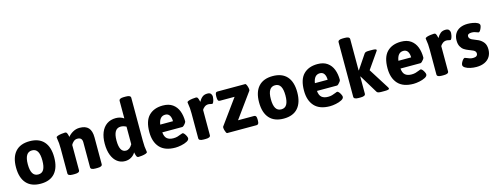

<svg xmlns="http://www.w3.org/2000/svg" viewBox="-21 -1346 5279 2044"><g transform="rotate(-15 2618.5 -324.0)"><path d="M36.6 -227.5Q36.6 -340.8 90.6 -400.9Q144.5 -460.9 247.6 -460.9Q350.6 -460.9 404.1 -401.1Q457.5 -341.3 457.5 -227.5Q457.5 -113.8 404.1 -53.2Q350.6 7.3 247.6 7.3Q144.5 7.3 90.6 -53.2Q36.6 -113.8 36.6 -227.5ZM327.1 -227.5Q327.1 -293.5 307.9 -326.7Q288.6 -359.9 247.6 -359.9Q166.5 -359.9 166.5 -227.5Q166.5 -161.6 186.3 -128.2Q206.1 -94.7 247.6 -94.7Q288.6 -94.7 307.9 -127.9Q327.1 -161.1 327.1 -227.5Z M548.3 -25.9V-301.3Q548.3 -363.8 540 -405.3Q537.6 -418.5 537.6 -423.8Q537.6 -433.6 555.9 -439.7Q574.2 -445.8 597.4 -448.7Q620.6 -451.7 634.8 -451.7Q649.9 -451.7 656 -440.4Q662.1 -429.2 667 -407.7L669.9 -395Q690.4 -422.4 724.9 -441.7Q759.3 -460.9 798.8 -460.9Q864.3 -460.9 895.5 -426.8Q926.8 -392.6 926.8 -320.8V-25.9Q926.8 1.5 874 1.5H850.1Q798.3 1.5 798.3 -25.9V-301.3Q798.3 -327.6 785.9 -341.3Q773.4 -355 745.6 -355Q722.2 -355 704.1 -339.4Q686 -323.7 676.8 -304.7V-25.9Q676.8 1.5 624 1.5H600.1Q548.3 1.5 548.3 -25.9Z M1014.2 -227.5Q1014.2 -298.3 1035.6 -351.1Q1057.1 -403.8 1098.4 -432.4Q1139.6 -460.9 1197.3 -460.9Q1249 -460.9 1285.6 -434.1V-626.5Q1285.6 -654.8 1337.9 -654.8H1362.3Q1389.2 -654.8 1401.6 -647.7Q1414.1 -640.6 1414.1 -626.5V-153.3Q1414.1 -112.8 1416.3 -90.3Q1418.5 -67.9 1422.4 -45.9Q1424.8 -32.7 1424.8 -27.3Q1424.8 -17.6 1406.5 -11.2Q1388.2 -4.9 1365 -2Q1341.8 1 1327.6 1Q1312.5 1 1306.4 -10.7Q1300.3 -22.5 1295.4 -44.9L1292.5 -58.1Q1276.9 -29.3 1246.1 -11Q1215.3 7.3 1176.8 7.3Q1129.4 7.3 1092.5 -20.3Q1055.7 -47.9 1034.9 -100.8Q1014.2 -153.8 1014.2 -227.5ZM1285.6 -149.4V-343.3Q1254.9 -359.9 1225.1 -359.9Q1144 -359.9 1144 -227.5Q1144 -98.1 1214.8 -98.1Q1255.9 -98.1 1285.6 -149.4Z M1504.9 -224.1Q1504.9 -346.7 1561 -403.8Q1617.2 -460.9 1715.8 -460.9Q1781.2 -460.9 1823 -431.2Q1864.7 -401.4 1884 -351.1Q1903.3 -300.8 1903.3 -237.3Q1903.3 -230 1894.8 -217.8Q1886.2 -205.6 1875.5 -195.8Q1864.7 -186 1858.9 -186H1637.7Q1642.1 -136.2 1667.2 -115.5Q1692.4 -94.7 1737.3 -94.7Q1761.7 -94.7 1781.5 -100.3Q1801.3 -106 1823.7 -115.2Q1837.4 -121.6 1842.3 -121.6Q1851.1 -121.6 1861.6 -109.1Q1872.1 -96.7 1879.6 -80.6Q1887.2 -64.5 1887.2 -55.7Q1887.2 -35.6 1860.1 -21.5Q1833 -7.3 1796.1 0Q1759.3 7.3 1731.4 7.3Q1617.2 7.3 1561 -54Q1504.9 -115.2 1504.9 -224.1ZM1778.3 -271.5Q1778.3 -311.5 1762.7 -335.7Q1747.1 -359.9 1715.8 -359.9Q1651.4 -359.9 1637.7 -271.5Z M1990.7 -25.9V-301.3Q1990.7 -363.8 1982.4 -405.3Q1980 -418.5 1980 -423.8Q1980 -433.6 1998.3 -439.7Q2016.6 -445.8 2039.8 -448.7Q2063 -451.7 2077.1 -451.7Q2092.3 -451.7 2098.4 -440.4Q2104.5 -429.2 2109.4 -407.7L2112.3 -395Q2128.9 -425.3 2150.6 -443.1Q2172.4 -460.9 2206.5 -460.9Q2234.9 -460.9 2245.6 -446.5Q2256.3 -432.1 2256.3 -414.1Q2256.3 -404.3 2252.9 -386.5Q2249.5 -368.7 2243.2 -355Q2236.8 -341.3 2229 -341.3Q2223.6 -341.3 2212.9 -344.2Q2198.2 -348.1 2188 -348.1Q2164.1 -348.1 2146.2 -334.7Q2128.4 -321.3 2119.1 -304.7V-25.9Q2119.1 1.5 2066.4 1.5H2042.5Q1990.7 1.5 1990.7 -25.9Z M2277.3 -65.9Q2277.3 -74.2 2279.8 -78.1L2479 -352.5H2317.4Q2303.7 -352.5 2297.6 -362.8Q2291.5 -373 2291.5 -396V-410.6Q2291.5 -433.6 2297.6 -443.8Q2303.7 -454.1 2317.4 -454.1H2624.5Q2628.9 -454.1 2635 -442.6Q2641.1 -431.2 2645.5 -415Q2649.9 -398.9 2649.9 -387.2Q2649.9 -377.9 2647 -374L2449.7 -101.6H2627Q2640.6 -101.6 2647 -91.3Q2653.3 -81.1 2653.3 -58.1V-43.5Q2653.3 -20.5 2647 -10.3Q2640.6 0 2627 0H2302.7Q2297.4 0 2291.5 -11.5Q2285.6 -22.9 2281.5 -38.8Q2277.3 -54.7 2277.3 -65.9Z M2715.3 -227.5Q2715.3 -340.8 2769.3 -400.9Q2823.2 -460.9 2926.3 -460.9Q3029.3 -460.9 3082.8 -401.1Q3136.2 -341.3 3136.2 -227.5Q3136.2 -113.8 3082.8 -53.2Q3029.3 7.3 2926.3 7.3Q2823.2 7.3 2769.3 -53.2Q2715.3 -113.8 2715.3 -227.5ZM3005.9 -227.5Q3005.9 -293.5 2986.6 -326.7Q2967.3 -359.9 2926.3 -359.9Q2845.2 -359.9 2845.2 -227.5Q2845.2 -161.6 2865 -128.2Q2884.8 -94.7 2926.3 -94.7Q2967.3 -94.7 2986.6 -127.9Q3005.9 -161.1 3005.9 -227.5Z M3209.5 -224.1Q3209.5 -346.7 3265.6 -403.8Q3321.8 -460.9 3420.4 -460.9Q3485.8 -460.9 3527.6 -431.2Q3569.3 -401.4 3588.6 -351.1Q3607.9 -300.8 3607.9 -237.3Q3607.9 -230 3599.4 -217.8Q3590.8 -205.6 3580.1 -195.8Q3569.3 -186 3563.5 -186H3342.3Q3346.7 -136.2 3371.8 -115.5Q3397 -94.7 3441.9 -94.7Q3466.3 -94.7 3486.1 -100.3Q3505.9 -106 3528.3 -115.2Q3542 -121.6 3546.9 -121.6Q3555.7 -121.6 3566.2 -109.1Q3576.7 -96.7 3584.2 -80.6Q3591.8 -64.5 3591.8 -55.7Q3591.8 -35.6 3564.7 -21.5Q3537.6 -7.3 3500.7 0Q3463.9 7.3 3436 7.3Q3321.8 7.3 3265.6 -54Q3209.5 -115.2 3209.5 -224.1ZM3482.9 -271.5Q3482.9 -311.5 3467.3 -335.7Q3451.7 -359.9 3420.4 -359.9Q3356 -359.9 3342.3 -271.5Z M3698.7 -25.9V-626.5Q3698.7 -640.6 3711.4 -647.7Q3724.1 -654.8 3751 -654.8H3774.9Q3827.1 -654.8 3827.1 -626.5V-283.2L3830.1 -282.2L3935.5 -439Q3942.4 -449.2 3954.6 -452.4Q3966.8 -455.6 3988.3 -455.6H4020.5Q4069.3 -455.6 4069.3 -442.4Q4069.3 -435.5 4061 -425.8L3940.9 -253.4L4082 -29.8Q4089.4 -17.6 4089.4 -11.7Q4089.4 1.5 4039.6 1.5H4003.4Q3982.4 1.5 3969.2 -2Q3956.1 -5.4 3951.2 -15.1L3830.1 -214.8L3827.1 -213.4V-25.9Q3827.1 1.5 3774.9 1.5H3751Q3698.7 1.5 3698.7 -25.9Z M4129.9 -224.1Q4129.9 -346.7 4186 -403.8Q4242.2 -460.9 4340.8 -460.9Q4406.2 -460.9 4448 -431.2Q4489.7 -401.4 4509 -351.1Q4528.3 -300.8 4528.3 -237.3Q4528.3 -230 4519.8 -217.8Q4511.2 -205.6 4500.5 -195.8Q4489.7 -186 4483.9 -186H4262.7Q4267.1 -136.2 4292.2 -115.5Q4317.4 -94.7 4362.3 -94.7Q4386.7 -94.7 4406.5 -100.3Q4426.3 -106 4448.7 -115.2Q4462.4 -121.6 4467.3 -121.6Q4476.1 -121.6 4486.6 -109.1Q4497.1 -96.7 4504.6 -80.6Q4512.2 -64.5 4512.2 -55.7Q4512.2 -35.6 4485.1 -21.5Q4458 -7.3 4421.1 0Q4384.3 7.3 4356.4 7.3Q4242.2 7.3 4186 -54Q4129.9 -115.2 4129.9 -224.1ZM4403.3 -271.5Q4403.3 -311.5 4387.7 -335.7Q4372.1 -359.9 4340.8 -359.9Q4276.4 -359.9 4262.7 -271.5Z M4615.7 -25.9V-301.3Q4615.7 -363.8 4607.4 -405.3Q4605 -418.5 4605 -423.8Q4605 -433.6 4623.3 -439.7Q4641.6 -445.8 4664.8 -448.7Q4688 -451.7 4702.1 -451.7Q4717.3 -451.7 4723.4 -440.4Q4729.5 -429.2 4734.4 -407.7L4737.3 -395Q4753.9 -425.3 4775.6 -443.1Q4797.4 -460.9 4831.5 -460.9Q4859.9 -460.9 4870.6 -446.5Q4881.3 -432.1 4881.3 -414.1Q4881.3 -404.3 4877.9 -386.5Q4874.5 -368.7 4868.2 -355Q4861.8 -341.3 4854 -341.3Q4848.6 -341.3 4837.9 -344.2Q4823.2 -348.1 4813 -348.1Q4789.1 -348.1 4771.2 -334.7Q4753.4 -321.3 4744.1 -304.7V-25.9Q4744.1 1.5 4691.4 1.5H4667.5Q4615.7 1.5 4615.7 -25.9Z M4906.2 -52.2Q4906.2 -63 4914.1 -79.1Q4921.9 -95.2 4932.9 -107.2Q4943.8 -119.1 4952.1 -119.1Q4956.5 -119.1 4971.2 -112.3Q4988.3 -104.5 5003.9 -99.6Q5019.5 -94.7 5039.6 -94.7Q5064.5 -94.7 5077.1 -104Q5089.8 -113.3 5089.8 -131.3Q5089.8 -145 5082.3 -154.1Q5074.7 -163.1 5063 -168.9Q5051.3 -174.8 5029.8 -183.1L5015.6 -188.5Q4987.8 -199.2 4966.8 -212.9Q4945.8 -226.6 4931.2 -252.7Q4916.5 -278.8 4916.5 -318.8Q4916.5 -363.3 4935.8 -395.3Q4955.1 -427.2 4990.7 -444.1Q5026.4 -460.9 5074.7 -460.9Q5102.5 -460.9 5132.8 -455.6Q5163.1 -450.2 5183.8 -439Q5204.6 -427.7 5204.6 -410.6Q5204.6 -400.9 5198.5 -384.3Q5192.4 -367.7 5183.6 -355Q5174.8 -342.3 5167 -342.3Q5164.6 -342.3 5153.3 -346.7Q5138.2 -353 5124.3 -356.7Q5110.4 -360.4 5092.3 -360.4Q5046.4 -360.4 5046.4 -330.1Q5046.4 -316.4 5054.9 -306.6Q5063.5 -296.9 5076.2 -290.5Q5088.9 -284.2 5111.8 -275.4Q5138.2 -264.6 5144.5 -261.7Q5178.7 -244.6 5199.5 -216.6Q5220.2 -188.5 5220.2 -141.6Q5220.2 -97.2 5200.2 -63.5Q5180.2 -29.8 5141.6 -11.2Q5103 7.3 5049.8 7.3Q5016.1 7.3 4982.9 0Q4949.7 -7.3 4928 -21Q4906.2 -34.7 4906.2 -52.2Z"/></g></svg>

Font: Jaldi
Style: Bold
Weight: 400
Designer: Pablo Cosgaya and Nicolas Silva
Foundry: Omnibus-Type
Version: Version 1.007